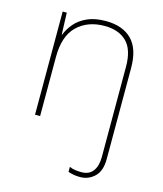

<svg xmlns="http://www.w3.org/2000/svg" viewBox="-115 -623 804 949"><g transform="rotate(15 286.5 -149.0)"><path d="M384 240Q365 240 350 237Q335 234 323 230V204Q338 211 353.5 213Q369 215 384 215Q424 215 443.5 188.5Q463 162 463 116V-345Q463 -433 422.5 -473Q382 -513 309 -513Q223 -513 169.5 -461.5Q116 -410 116 -302V0H90V-528H111L115 -417H117Q129 -448 152.5 -475.5Q176 -503 214.5 -520.5Q253 -538 309 -538Q395 -538 442 -491Q489 -444 489 -346V120Q489 181 458 210.5Q427 240 384 240Z"/></g></svg>

Font: Noto Sans Bengali Thin
Style: Regular
Weight: 100
Designer: Jelle Bosma - Monotype Design Team
Foundry: Monotype Imaging Inc.
Version: Version 2.003; ttfautohint (v1.8.4.7-5d5b)